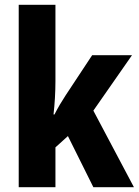

<svg xmlns="http://www.w3.org/2000/svg" viewBox="-20 -780 578 800"><path d="M211 -442V-760H58V0H211V-166L263 -213L369 0H538L369 -319L530 -550H364L253 -382C239 -361 220 -329 207 -303H203C208 -346 211 -396 211 -442Z"/></svg>

Font: Noto Sans Thai Looped Condensed ExtraBold
Style: Regular
Weight: 800
Width: 3
Designer: Sasikarn Vongin, Ben Mitchell
Foundry: The Fontpad Ltd
Version: Version 1.001